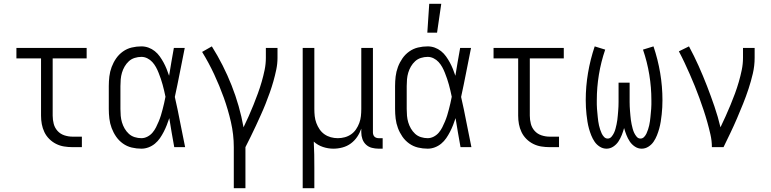

<svg xmlns="http://www.w3.org/2000/svg" viewBox="-20 -771 4040 1006"><path d="M409 0H360Q338 0 316 -3.5Q294 -7 274 -17Q254 -27 238 -43Q222 -59 212.5 -79Q203 -99 199 -120.5Q195 -142 195 -165V-465H66V-520H434V-465H256V-165Q256 -143 261.5 -122Q267 -101 281.5 -85Q296 -69 317 -62Q338 -55 360 -55H409Z M721 8Q695 8 670 2Q645 -4 624 -19Q603 -34 588.5 -55Q574 -76 565 -100Q556 -124 553 -149.5Q550 -175 550 -200V-320Q550 -345 553 -370.5Q556 -396 565 -420Q574 -444 588.5 -465Q603 -486 624 -501Q645 -516 670 -522Q695 -528 721 -528Q740 -528 758 -521.5Q776 -515 791 -503Q806 -491 817 -475.5Q828 -460 837 -443.5Q846 -427 853 -409.5Q860 -392 866 -374Q872 -410 878 -446.5Q884 -483 891 -520H948Q935 -456 922.5 -391.5Q910 -327 896 -263Q911 -198 923.5 -132Q936 -66 950 0H893Q886 -38 879.5 -76Q873 -114 867 -152Q861 -134 854 -116Q847 -98 838 -80.5Q829 -63 818 -47Q807 -31 792 -18.5Q777 -6 758.5 1Q740 8 721 8ZM721 -47Q737 -47 752.5 -55Q768 -63 779 -76Q790 -89 797.5 -104Q805 -119 811.5 -134.5Q818 -150 823 -166Q828 -182 832 -198Q836 -214 840 -230.5Q844 -247 847 -264Q844 -280 840 -296Q836 -312 832 -327.5Q828 -343 822.5 -358.5Q817 -374 811 -389.5Q805 -405 797 -419.5Q789 -434 778 -446Q767 -458 752 -465.5Q737 -473 721 -473Q703 -473 685.5 -467.5Q668 -462 655 -450Q642 -438 633 -422.5Q624 -407 619 -390Q614 -373 612.5 -355.5Q611 -338 611 -320V-200Q611 -182 612.5 -164.5Q614 -147 619 -130Q624 -113 633 -97.5Q642 -82 655 -70Q668 -58 685.5 -52.5Q703 -47 721 -47Z M1205 215V0Q1205 -66 1190 -131.5Q1175 -197 1152.5 -259.5Q1130 -322 1102 -382Q1074 -442 1039 -499L1090 -528Q1151 -431 1193.5 -323.5Q1236 -216 1256 -104Q1270 -133 1283 -162Q1296 -191 1308 -221Q1320 -251 1331 -281Q1342 -311 1351 -342Q1360 -373 1366.5 -404.5Q1373 -436 1373 -468V-520H1434V-468Q1434 -437 1427.5 -406Q1421 -375 1412.5 -345Q1404 -315 1393.5 -285.5Q1383 -256 1371.5 -227Q1360 -198 1347 -169.5Q1334 -141 1321 -112.5Q1308 -84 1294 -56Q1280 -28 1266 0V215Z M1566 215V-520H1627V-200Q1627 -181 1629 -162.5Q1631 -144 1637.5 -126.5Q1644 -109 1654.5 -93.5Q1665 -78 1680 -67.5Q1695 -57 1713 -52Q1731 -47 1750 -47Q1769 -47 1787 -52Q1805 -57 1820 -67.5Q1835 -78 1845.5 -93.5Q1856 -109 1862.5 -126.5Q1869 -144 1871 -162.5Q1873 -181 1873 -200V-520H1934V-77Q1934 -71 1936 -65Q1938 -59 1942 -55Q1946 -51 1952 -49Q1958 -47 1964 -47H1985V8H1964Q1946 8 1928.5 3.5Q1911 -1 1898 -13Q1885 -25 1879 -42Q1873 -59 1873 -77V-97Q1865 -74 1851.5 -54Q1838 -34 1818.5 -19.5Q1799 -5 1775 1.5Q1751 8 1727 8Q1699 8 1672 -1Q1645 -10 1624 -29Q1626 5 1626.5 39Q1627 73 1627 108V215Z M2221 8Q2195 8 2170 2Q2145 -4 2124 -19Q2103 -34 2088.5 -55Q2074 -76 2065 -100Q2056 -124 2053 -149.5Q2050 -175 2050 -200V-320Q2050 -345 2053 -370.5Q2056 -396 2065 -420Q2074 -444 2088.5 -465Q2103 -486 2124 -501Q2145 -516 2170 -522Q2195 -528 2221 -528Q2240 -528 2258 -521.5Q2276 -515 2291 -503Q2306 -491 2317 -475.5Q2328 -460 2337 -443.5Q2346 -427 2353 -409.5Q2360 -392 2366 -374Q2372 -410 2378 -446.5Q2384 -483 2391 -520H2448Q2435 -456 2422.5 -391.5Q2410 -327 2396 -263Q2411 -198 2423.5 -132Q2436 -66 2450 0H2393Q2386 -38 2379.5 -76Q2373 -114 2367 -152Q2361 -134 2354 -116Q2347 -98 2338 -80.5Q2329 -63 2318 -47Q2307 -31 2292 -18.5Q2277 -6 2258.5 1Q2240 8 2221 8ZM2221 -47Q2237 -47 2252.5 -55Q2268 -63 2279 -76Q2290 -89 2297.5 -104Q2305 -119 2311.5 -134.5Q2318 -150 2323 -166Q2328 -182 2332 -198Q2336 -214 2340 -230.5Q2344 -247 2347 -264Q2344 -280 2340 -296Q2336 -312 2332 -327.5Q2328 -343 2322.5 -358.5Q2317 -374 2311 -389.5Q2305 -405 2297 -419.5Q2289 -434 2278 -446Q2267 -458 2252 -465.5Q2237 -473 2221 -473Q2203 -473 2185.5 -467.5Q2168 -462 2155 -450Q2142 -438 2133 -422.5Q2124 -407 2119 -390Q2114 -373 2112.5 -355.5Q2111 -338 2111 -320V-200Q2111 -182 2112.5 -164.5Q2114 -147 2119 -130Q2124 -113 2133 -97.5Q2142 -82 2155 -70Q2168 -58 2185.5 -52.5Q2203 -47 2221 -47ZM2219 -600 2229 -751H2292L2270 -600Z M2909 0H2860Q2838 0 2816 -3.5Q2794 -7 2774 -17Q2754 -27 2738 -43Q2722 -59 2712.5 -79Q2703 -99 2699 -120.5Q2695 -142 2695 -165V-465H2566V-520H2934V-465H2756V-165Q2756 -143 2761.5 -122Q2767 -101 2781.5 -85Q2796 -69 2817 -62Q2838 -55 2860 -55H2909Z M3158 8Q3139 8 3122.5 -2.5Q3106 -13 3095.5 -28.5Q3085 -44 3078 -61.5Q3071 -79 3066 -97Q3061 -115 3058 -134Q3055 -153 3053 -171.5Q3051 -190 3050 -208.5Q3049 -227 3049 -246Q3049 -318 3061 -389Q3073 -460 3096 -528L3151 -511Q3129 -447 3118 -380Q3107 -313 3107 -246Q3107 -235 3107 -223.5Q3107 -212 3108 -201Q3109 -190 3110 -179Q3111 -168 3112 -157.5Q3113 -147 3114.5 -136Q3116 -125 3118.5 -114Q3121 -103 3124.5 -92.5Q3128 -82 3132.5 -72Q3137 -62 3145 -53.5Q3153 -45 3164 -45Q3176 -45 3184 -54.5Q3192 -64 3197 -74.5Q3202 -85 3205 -96.5Q3208 -108 3210.5 -119.5Q3213 -131 3214.5 -142.5Q3216 -154 3217 -166Q3218 -178 3219 -189.5Q3220 -201 3220.5 -213Q3221 -225 3221 -236.5Q3221 -248 3221 -260V-338H3279V-260Q3279 -248 3279 -236.5Q3279 -225 3279.5 -213Q3280 -201 3281 -189.5Q3282 -178 3283 -166Q3284 -154 3285.5 -142.5Q3287 -131 3289.5 -119.5Q3292 -108 3295 -96.5Q3298 -85 3303 -74.5Q3308 -64 3316 -54.5Q3324 -45 3336 -45Q3347 -45 3355 -53.5Q3363 -62 3367.5 -72Q3372 -82 3375.5 -92.5Q3379 -103 3381.5 -114Q3384 -125 3385.5 -136Q3387 -147 3388 -157.5Q3389 -168 3390 -179Q3391 -190 3392 -201Q3393 -212 3393 -223.5Q3393 -235 3393 -246Q3393 -313 3382 -380Q3371 -447 3349 -511L3404 -528Q3427 -460 3439 -389Q3451 -318 3451 -246Q3451 -227 3450 -208.5Q3449 -190 3447 -171.5Q3445 -153 3442 -134Q3439 -115 3434 -97Q3429 -79 3422 -61.5Q3415 -44 3404.5 -28.5Q3394 -13 3377.5 -2.5Q3361 8 3342 8Q3323 8 3306.5 -3Q3290 -14 3279.5 -30Q3269 -46 3262 -64Q3255 -82 3250 -100Q3245 -82 3238 -64Q3231 -46 3220.5 -30Q3210 -14 3193.5 -3Q3177 8 3158 8Z M3710 0Q3710 -33 3702.5 -66Q3695 -99 3686 -131Q3677 -163 3666.5 -194.5Q3656 -226 3644.5 -257.5Q3633 -289 3620.5 -320Q3608 -351 3594.5 -381.5Q3581 -412 3567 -442Q3553 -472 3537 -502L3590 -528Q3617 -478 3640.5 -425.5Q3664 -373 3684.5 -320Q3705 -267 3723.5 -213Q3742 -159 3755 -104Q3769 -133 3782 -162Q3795 -191 3807.5 -221Q3820 -251 3831 -281Q3842 -311 3851 -342Q3860 -373 3866.5 -404.5Q3873 -436 3873 -468V-520H3934V-468Q3934 -426 3924.5 -385.5Q3915 -345 3902 -305.5Q3889 -266 3873.5 -227.5Q3858 -189 3841.5 -150.5Q3825 -112 3807 -74.5Q3789 -37 3771 0Z"/></svg>

Font: Iosevka Fixed SS04 Light
Style: Regular
Weight: 300
Monospace: yes
Designer: Belleve Invis
Foundry: Belleve Invis
Version: Version 32.5.0